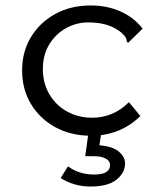

<svg xmlns="http://www.w3.org/2000/svg" viewBox="-20 -486 590 703"><path d="M313 11Q240 11 183 -20Q126 -51 93.5 -105Q61 -159 61 -228Q61 -297 93.5 -350.5Q126 -404 182.5 -435Q239 -466 312 -466Q373 -466 422.5 -443.5Q472 -421 502 -381L456 -336L449 -329L444 -334Q444 -342 440.5 -348.5Q437 -355 424 -367Q399 -387 369.5 -395.5Q340 -404 303 -404Q261 -404 223 -383.5Q185 -363 161 -324.5Q137 -286 137 -233Q137 -181 161 -140.5Q185 -100 226 -77.5Q267 -55 317 -55Q396 -55 452 -112L494 -61Q420 11 313 11ZM311 197Q252 197 202 166L229 123Q269 153 325 153Q383 153 383 118Q383 103 367 94.5Q351 86 324 86H292L304 0H351L344 46Q393 50 415.5 69.5Q438 89 438 112Q438 146 407 171.5Q376 197 311 197Z"/></svg>

Font: Inconsolata SemiExpanded
Style: Regular
Weight: 400
Width: 6
Monospace: yes
Designer: Raph Levien, Cyreal, Brenton Simpson
Foundry: Raph Levien, Cyreal, Google
Version: Version 3.000; ttfautohint (v1.8.2.53-6de2)